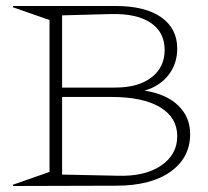

<svg xmlns="http://www.w3.org/2000/svg" viewBox="-20 -620 694 640"><path d="M22 -3.9 145 -46.9V-553.2L22 -596.2L23.9 -600.1H363.8Q463.9 -600.1 517.3 -562.5Q570.8 -524.9 570.8 -458Q570.8 -407.7 542 -370.4Q513.2 -333 461.9 -317.9Q533.2 -307.1 573.5 -268.8Q613.8 -230.5 613.8 -172.9Q613.8 -94.2 548.3 -47.6Q482.9 -1 367.2 -1L23.9 0ZM187 -38.1 371.1 -34.2Q462.9 -31.2 516.8 -67.9Q570.8 -104.5 570.8 -166Q570.8 -228 513.7 -262.5Q456.5 -296.9 350.1 -296.9H187ZM187 -328.1H363.8Q441.4 -328.1 485.1 -362.1Q528.8 -396 528.8 -453.1Q528.8 -512.7 482.4 -543.9Q436 -575.2 350.1 -573.2L187 -568.8Z"/></svg>

Font: Halibut Thin
Style: Regular
Weight: 250
Designer: Matteo Maggi
Foundry: Collletttivo
Version: Version 3.080 | FøM Fix